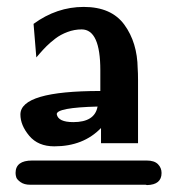

<svg xmlns="http://www.w3.org/2000/svg" viewBox="-20 -783 518 555"><path d="M25 -283Q25 -319 73 -319H404Q426 -319 436.5 -308.5Q447 -298 447 -283Q447 -249 405 -248Q404 -248 403 -248.5Q402 -249 401 -249H67Q50 -249 39.5 -256.5Q29 -264 27 -270.5Q25 -277 25 -283ZM39 -452Q39 -520 270 -520V-580Q270 -698 216 -698Q195 -698 175 -690.5Q155 -683 140 -671.5Q125 -660 114.5 -649.5Q104 -639 95 -628.5Q86 -618 85 -617L77 -714Q144 -763 222 -763Q302 -763 339.5 -711.5Q377 -660 378 -585Q379 -573 379 -552V-369H272V-413Q221 -360 137 -360Q90 -360 64.5 -390.5Q39 -421 39 -452ZM144 -453Q148 -430 192 -430Q254 -430 262 -475Q144 -472 144 -453Z"/></svg>

Font: Coval
Style: Medium
Weight: 500
Foundry: Context Ltd
Version: Version 001.000